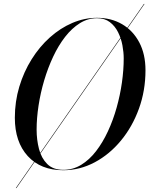

<svg xmlns="http://www.w3.org/2000/svg" viewBox="-20 -850 755 970"><path d="M60 100 707 -830H710L63 100ZM300 10Q185.5 10 120.2 -61.5Q55 -133 55 -255Q55 -337 77.5 -412Q100 -487 139.8 -550.5Q179.5 -614 232 -661Q284.5 -708 345.2 -734Q406 -760 470 -760Q541.5 -760 596.8 -727.8Q652 -695.5 683.5 -636Q715 -576.5 715 -495Q715 -392.5 682 -301.2Q649 -210 591.2 -140Q533.5 -70 458.5 -30Q383.5 10 300 10ZM300 8Q348.5 8 390 -17.2Q431.5 -42.5 465.2 -86.2Q499 -130 525.2 -186.5Q551.5 -243 569.2 -306.2Q587 -369.5 596 -433.2Q605 -497 605 -555Q605 -586 598.5 -621Q592 -656 576.5 -687.2Q561 -718.5 535 -738.2Q509 -758 470 -758Q424 -758 383.5 -732.8Q343 -707.5 309 -663.8Q275 -620 248.5 -563.5Q222 -507 203.2 -443.8Q184.5 -380.5 174.8 -316.8Q165 -253 165 -195Q165 -144 177 -97.5Q189 -51 218.5 -21.5Q248 8 300 8Z"/></svg>

Font: Bodoni Moda 96pt
Style: Italic
Weight: 400
Italic angle: -13°
Version: Version 2.004